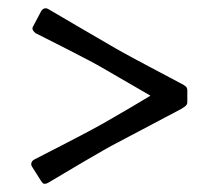

<svg xmlns="http://www.w3.org/2000/svg" viewBox="-20 -513 539 471"><path d="M98.6 -64.9Q93.8 -62 89.4 -62Q86.4 -62 84.5 -64.2Q82.5 -66.4 80.6 -69.3L59.6 -102.5Q56.6 -106.4 56.6 -110.4Q56.6 -114.3 58.8 -117.2Q61 -120.1 64 -121.6Q84 -131.8 144 -162.8Q204.1 -193.8 231 -209Q302.7 -250 349.1 -278.3L231 -346.7Q209.5 -359.4 148.7 -390.4Q87.9 -421.4 67.4 -431.6Q59.6 -438 59.6 -442.9Q59.6 -446.8 62 -449.7L80.6 -484.9Q85 -492.7 91.8 -492.7Q95.7 -492.7 98.6 -490.7Q118.7 -479 169.4 -449.2Q220.2 -419.4 264.2 -394Q294.4 -376.5 396.5 -322.8L424.3 -308.1Q432.1 -304.2 435.8 -300.8Q439.5 -297.4 439.5 -291.5V-262.2Q439.5 -257.3 436 -253.9Q432.6 -250.5 424.3 -245.6L267.1 -162.6Q244.1 -150.9 181.9 -114.3Q119.6 -77.6 98.6 -64.9Z"/></svg>

Font: David Libre
Style: Regular
Weight: 400
Version: Version 1.000